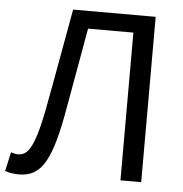

<svg xmlns="http://www.w3.org/2000/svg" viewBox="-53 -784 810 848"><g transform="rotate(5 352.0 -360.0)"><path d="M0 3 19 -82Q34 -75 51 -75Q83 -75 103 -109Q129 -152 153 -272Q165 -332 237 -733H603V0H511V-655H310L275 -457Q251 -321 240 -262Q210 -100 168 -41Q131 13 63 13Q25 13 0 3Z"/></g></svg>

Font: Source Han Sans K Regular
Style: Regular
Weight: 400
Designer: Ryoko NISHIZUKA  (kana & ideographs); Paul D. Hunt (Latin, Greek & Cyrillic); Wenlong ZHANG  (bopomofo); Sandoll Communi
Foundry: Adobe Systems Incorporated
Version: Version 1.00 July 18, 2014, initial release